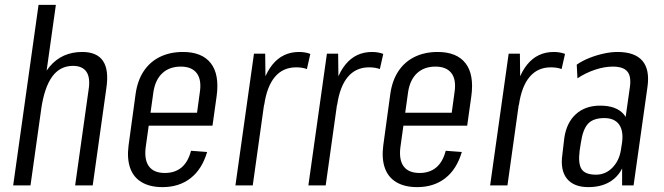

<svg xmlns="http://www.w3.org/2000/svg" viewBox="-20 -760 2722 787"><path d="M343 -391Q351 -441 334.5 -465.5Q318 -490 279 -490Q226 -490 194 -446Q162 -402 149 -314L109 -248L117 -306Q133 -427 183.5 -487Q234 -547 317 -547Q377 -547 402 -510.5Q427 -474 416 -399L360 0H288ZM138 -740H209L156 -363L105 0H34Z M646 7Q595 7 561 -13Q527 -33 513.5 -71.5Q500 -110 507 -164L536 -376Q544 -431 569.5 -469Q595 -507 636 -527Q677 -547 730 -547Q808 -547 844 -501Q880 -455 868 -366L851 -245H577L584 -298H800L783 -264L799 -381Q807 -433 786.5 -460Q766 -487 721 -487Q675 -487 646 -460.5Q617 -434 609 -384L577 -155Q571 -104 591 -77.5Q611 -51 656 -51Q697 -51 724 -73.5Q751 -96 763 -142L829 -137Q808 -66 761 -29.5Q714 7 646 7Z M1021 -540H1067L1069 -378L1016 0H945ZM1041 -345Q1055 -444 1097 -495.5Q1139 -547 1206 -547Q1218 -547 1230 -545Q1242 -543 1252 -539L1238 -477Q1219 -484 1194 -484Q1140 -484 1107 -445Q1074 -406 1063 -330Z M1320 -540H1366L1368 -378L1315 0H1244ZM1340 -345Q1354 -444 1396 -495.5Q1438 -547 1505 -547Q1517 -547 1529 -545Q1541 -543 1551 -539L1537 -477Q1518 -484 1493 -484Q1439 -484 1406 -445Q1373 -406 1362 -330Z M1690 7Q1639 7 1605 -13Q1571 -33 1557.5 -71.5Q1544 -110 1551 -164L1580 -376Q1588 -431 1613.5 -469Q1639 -507 1680 -527Q1721 -547 1774 -547Q1852 -547 1888 -501Q1924 -455 1912 -366L1895 -245H1621L1628 -298H1844L1827 -264L1843 -381Q1851 -433 1830.5 -460Q1810 -487 1765 -487Q1719 -487 1690 -460.5Q1661 -434 1653 -384L1621 -155Q1615 -104 1635 -77.5Q1655 -51 1700 -51Q1741 -51 1768 -73.5Q1795 -96 1807 -142L1873 -137Q1852 -66 1805 -29.5Q1758 7 1690 7Z M2065 -540H2111L2113 -378L2060 0H1989ZM2085 -345Q2099 -444 2141 -495.5Q2183 -547 2250 -547Q2262 -547 2274 -545Q2286 -543 2296 -539L2282 -477Q2263 -484 2238 -484Q2184 -484 2151 -445Q2118 -406 2107 -330Z M2530 -178 2562 -404Q2568 -448 2551 -467.5Q2534 -487 2492 -487Q2457 -487 2418.5 -474Q2380 -461 2347 -439L2344 -495Q2367 -511 2396 -522.5Q2425 -534 2455 -540.5Q2485 -547 2511 -547Q2582 -547 2613 -511Q2644 -475 2634 -404L2577 0H2530ZM2392 7Q2332 7 2304 -27.5Q2276 -62 2285 -126L2293 -194Q2302 -257 2340.5 -292Q2379 -327 2440 -327Q2505 -327 2535.5 -293Q2566 -259 2557 -195L2547 -127Q2538 -62 2497.5 -27.5Q2457 7 2392 7ZM2423 -44Q2462 -44 2490 -72.5Q2518 -101 2525 -145L2530 -177Q2536 -225 2517 -250.5Q2498 -276 2457 -276Q2412 -276 2390.5 -253Q2369 -230 2361 -175L2356 -143Q2349 -89 2364 -66.5Q2379 -44 2423 -44Z"/></svg>

Font: Pathway Extreme Condensed Light
Style: Italic
Weight: 300
Width: 3
Italic angle: -8°
Version: Version 1.001;gftools[0.9.26]